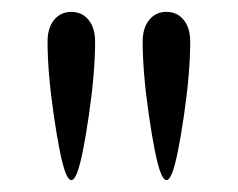

<svg xmlns="http://www.w3.org/2000/svg" viewBox="-20 -720 400 323"><path d="M60 -650Q60 -673 71 -686.5Q82 -700 100 -700Q118 -700 129 -686.5Q140 -673 140 -650Q140 -598 129.5 -526Q119 -454 110 -430Q105 -417 100 -417Q95 -417 90 -430Q81 -454 70.5 -526Q60 -598 60 -650ZM220 -650Q220 -673 231 -686.5Q242 -700 260 -700Q278 -700 289 -686.5Q300 -673 300 -650Q300 -598 289.5 -526Q279 -454 270 -430Q265 -417 260 -417Q255 -417 250 -430Q241 -454 230.5 -526Q220 -598 220 -650Z"/></svg>

Font: Madhuban Light
Style: Regular
Weight: 300
Designer: jaikishan Patel
Foundry: MagicType
Version: Version 1.000